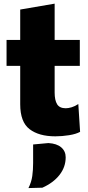

<svg xmlns="http://www.w3.org/2000/svg" viewBox="-20 -714 470 1026"><path d="M275.5 14.5Q188 14.5 138 -23.8Q88 -62 88 -157V-362H15V-500.5H88V-663L272 -694.5V-500.5H406.5V-362H272V-219.5Q272 -178.5 285.2 -157Q298.5 -135.5 331.5 -135.5Q345.5 -135.5 363 -140.8Q380.5 -146 398.5 -158L408 -9.5Q386.5 2.5 349 8.5Q311.5 14.5 275.5 14.5ZM132 291Q148 259 152.5 226.5Q157 194 157 157.5V58L238.5 50.5Q283.5 53 307.2 73.5Q331 94 331 126.5Q331 178.5 298.2 220.5Q265.5 262.5 206.5 289Z"/></svg>

Font: Heraclito ExtraBold
Style: Regular
Weight: 800
Designer: Kostas Bartsokas (font) & Cristiano Sobral (main changes)
Foundry: Kostas Bartsokas (font) & Cristiano Sobral (main changes)
Version: Version 1.00;July 8, 2020;FontCreator 13.0.0.2655 64-bit